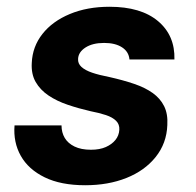

<svg xmlns="http://www.w3.org/2000/svg" viewBox="-20 -536 580 568"><path d="M232 12Q160 12 112 -11.5Q64 -35 41.5 -75Q19 -115 23 -165H162Q162 -144 171.5 -128Q181 -112 200.5 -102.5Q220 -93 249 -93Q275 -93 293 -101Q311 -109 321.5 -122Q332 -135 333 -152Q334 -168 323.5 -178.5Q313 -189 293.5 -195.5Q274 -202 248 -207Q213 -215 180.5 -226Q148 -237 123.5 -253.5Q99 -270 85.5 -293.5Q72 -317 74 -350Q76 -398 105.5 -435.5Q135 -473 186.5 -494.5Q238 -516 304 -516Q397 -516 447.5 -473.5Q498 -431 496 -360H363Q361 -383 341 -396Q321 -409 288 -409Q254 -409 233 -395.5Q212 -382 211 -362Q210 -348 221 -338Q232 -328 252.5 -321Q273 -314 304 -308Q344 -299 376.5 -288Q409 -277 431.5 -261Q454 -245 465.5 -222Q477 -199 475 -166Q473 -112 440.5 -71.5Q408 -31 354 -9.5Q300 12 232 12Z"/></svg>

Font: DM Sans ExtraBold
Style: Italic
Weight: 800
Italic angle: -10°
Designer: Colophon Foundry, Jonny Pinhorn
Foundry: Colophon Foundry
Version: Version 4.004;gftools[0.9.30]